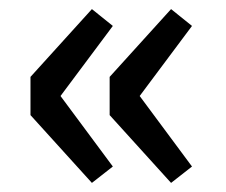

<svg xmlns="http://www.w3.org/2000/svg" viewBox="-20 -463 496 422"><path d="M182 -61 47 -210V-294L182 -443L228 -406L113 -252L228 -97ZM356 -61 221 -210V-294L356 -443L402 -406L287 -252L402 -97Z"/></svg>

Font: Giro Semibold
Style: Regular
Weight: 600
Designer: Paul D. Hunt
Foundry: Adobe Systems Incorporated
Version: Version 1.000;PS 1.0;hotconv 1.0.88;makeotf.lib2.5.647800